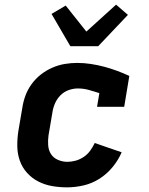

<svg xmlns="http://www.w3.org/2000/svg" viewBox="-20 -799 640 827"><path d="M269 8Q236 8 204.5 2.5Q173 -3 145.5 -17Q118 -31 97 -54Q76 -77 65.5 -106.5Q55 -136 54.5 -168.5Q54 -201 59 -234L76 -334Q80 -361 89.5 -387Q99 -413 116 -436.5Q133 -460 156 -478Q179 -496 205.5 -507.5Q232 -519 259 -523.5Q286 -528 312 -528Q342 -528 371.5 -523.5Q401 -519 429 -511.5Q457 -504 484 -494Q511 -484 537 -472L515 -339H398L408 -398Q386 -405 363 -411.5Q340 -418 315 -418Q296 -418 276 -411Q256 -404 241 -389Q226 -374 217.5 -355Q209 -336 206 -316L189 -216Q186 -195 187.5 -173.5Q189 -152 199.5 -135.5Q210 -119 229.5 -110.5Q249 -102 270 -102Q288 -102 306 -107Q324 -112 340.5 -123Q357 -134 368.5 -150Q380 -166 388 -183L504 -143Q490 -110 465.5 -80Q441 -50 409 -29.5Q377 -9 340.5 -0.5Q304 8 269 8ZM283 -600 202 -739 263 -775 352 -663 480 -779 531 -735 403 -600Z"/></svg>

Font: Iosevka Etoile Extrabold
Style: Italic
Weight: 800
Italic angle: -9°
Designer: Belleve Invis
Foundry: Belleve Invis
Version: Version 22.1.2; ttfautohint (v1.8.4)